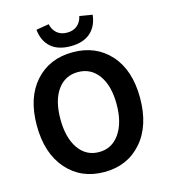

<svg xmlns="http://www.w3.org/2000/svg" viewBox="-137 -1068 1045 1189"><g transform="rotate(-15 385.0 -473.0)"><path d="M53.7 -373Q53.7 -550.8 144.5 -652.3Q235.4 -753.9 384.8 -753.9Q534.2 -753.9 625 -652.3Q715.8 -550.8 715.8 -373Q715.8 -194.3 624.5 -90.3Q533.2 13.7 384.8 13.7Q236.3 13.7 145 -90.3Q53.7 -194.3 53.7 -373ZM253.4 -184.1Q301.8 -114.3 384.8 -114.3Q467.8 -114.3 516.6 -184.6Q565.4 -254.9 565.4 -373Q565.4 -491.2 516.6 -559.1Q467.8 -627 384.8 -627Q301.8 -627 253.4 -559.6Q205.1 -492.2 205.1 -373Q205.1 -253.9 253.4 -184.1ZM205.1 -946.3 287.1 -960Q294.9 -922.9 320.3 -901.4Q345.7 -879.9 384.8 -879.9Q424.8 -879.9 450.2 -901.4Q475.6 -922.9 483.4 -960L565.4 -946.3Q557.6 -874 511.7 -833.5Q465.8 -793 384.8 -793Q303.7 -793 258.3 -833Q212.9 -873 205.1 -946.3Z"/></g></svg>

Font: Gen Shin Gothic Bold
Style: Bold
Weight: 700
Designer: [Source Han Sans]
Ryoko NISHIZUKA  (kana & ideographs); Paul D. Hunt (Latin, Greek & Cyrillic); Wenlong ZHANG  (bopomofo
Version: Version 1.002.20150607